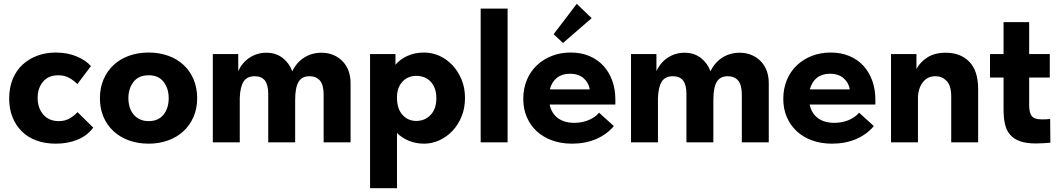

<svg xmlns="http://www.w3.org/2000/svg" viewBox="-20 -745 5548 1005"><path d="M272 7Q216 7 171 -9.5Q126 -26 94.5 -57Q63 -88 45.5 -131.5Q28 -175 28 -229Q28 -286 46.5 -331Q65 -376 98 -406.5Q131 -437 175.5 -453.5Q220 -470 272 -470Q333 -470 381.5 -449.5Q430 -429 456 -399L385 -305Q365 -325 341 -338Q317 -351 285 -351Q233 -351 205 -317Q177 -283 177 -233Q177 -180 206.5 -145.5Q236 -111 288 -111Q319 -111 342.5 -124Q366 -137 386 -158L468 -77Q437 -35 386 -14Q335 7 272 7Z M758 7Q702 7 655 -10Q608 -27 574 -58.5Q540 -90 521.5 -133.5Q503 -177 503 -231Q503 -286 522.5 -330.5Q542 -375 576 -406Q610 -437 656.5 -453.5Q703 -470 758 -470Q814 -470 861 -453Q908 -436 941.5 -404.5Q975 -373 993.5 -329Q1012 -285 1012 -231Q1012 -176 992.5 -132Q973 -88 939 -57Q905 -26 858.5 -9.5Q812 7 758 7ZM758 -111Q809 -111 836 -145Q863 -179 863 -231Q863 -282 836.5 -316.5Q810 -351 758 -351Q706 -351 679 -316.5Q652 -282 652 -231Q652 -207 658.5 -185Q665 -163 678.5 -146.5Q692 -130 712 -120.5Q732 -111 758 -111Z M1384 -253Q1384 -301 1366.5 -323.5Q1349 -346 1313 -346Q1273 -346 1255 -318Q1237 -290 1235 -232V0H1094V-462H1227V-373Q1248 -418 1287 -443.5Q1326 -469 1374 -469Q1424 -469 1459 -442Q1494 -415 1510 -372Q1532 -418 1572 -443.5Q1612 -469 1663 -469Q1696 -469 1724 -457.5Q1752 -446 1772.5 -425Q1793 -404 1804 -375Q1815 -346 1815 -310V0H1674V-250Q1674 -301 1654.5 -323.5Q1635 -346 1600 -346Q1560 -346 1542.5 -316Q1525 -286 1525 -222V0H1384V-253Z M1917 240V-462H2050V-406Q2074 -435 2113 -452.5Q2152 -470 2200 -470Q2242 -470 2280.5 -452.5Q2319 -435 2348.5 -403.5Q2378 -372 2396 -328.5Q2414 -285 2414 -232Q2414 -179 2396 -135Q2378 -91 2348 -59.5Q2318 -28 2279.5 -10.5Q2241 7 2200 7Q2157 7 2120.5 -8Q2084 -23 2058 -49V240ZM2160 -348Q2116 -348 2088 -319Q2060 -290 2058 -242V-230Q2059 -174 2087.5 -143Q2116 -112 2159 -112Q2204 -112 2234 -143.5Q2264 -175 2264 -231Q2264 -261 2255.5 -283Q2247 -305 2232.5 -319.5Q2218 -334 2199 -341Q2180 -348 2160 -348Z M2496 -700H2637V0H2496Z M2974 7Q2917 7 2870 -10Q2823 -27 2789.5 -58Q2756 -89 2737.5 -132Q2719 -175 2719 -227Q2719 -282 2738 -327Q2757 -372 2790.5 -403.5Q2824 -435 2869 -452.5Q2914 -470 2967 -470Q3022 -470 3065.5 -451.5Q3109 -433 3139 -400Q3169 -367 3185 -322Q3201 -277 3201 -224V-198H2857Q2867 -151 2900.5 -126.5Q2934 -102 2986 -102Q3025 -102 3059 -115.5Q3093 -129 3116 -155L3193 -85Q3156 -41 3100 -17Q3044 7 2974 7ZM2963 -359Q2922 -359 2895 -337.5Q2868 -316 2858 -277H3067Q3062 -311 3035.5 -335Q3009 -359 2963 -359ZM3077 -650 2927 -520 2878 -566 2999 -725Z M3573 -253Q3573 -301 3555.5 -323.5Q3538 -346 3502 -346Q3462 -346 3444 -318Q3426 -290 3424 -232V0H3283V-462H3416V-373Q3437 -418 3476 -443.5Q3515 -469 3563 -469Q3613 -469 3648 -442Q3683 -415 3699 -372Q3721 -418 3761 -443.5Q3801 -469 3852 -469Q3885 -469 3913 -457.5Q3941 -446 3961.5 -425Q3982 -404 3993 -375Q4004 -346 4004 -310V0H3863V-250Q3863 -301 3843.5 -323.5Q3824 -346 3789 -346Q3749 -346 3731.5 -316Q3714 -286 3714 -222V0H3573V-253Z M4335 7Q4278 7 4231 -10Q4184 -27 4150.5 -58Q4117 -89 4098.5 -132Q4080 -175 4080 -227Q4080 -282 4099 -327Q4118 -372 4151.5 -403.5Q4185 -435 4230 -452.5Q4275 -470 4328 -470Q4383 -470 4426.5 -451.5Q4470 -433 4500 -400Q4530 -367 4546 -322Q4562 -277 4562 -224V-198H4218Q4228 -151 4261.5 -126.5Q4295 -102 4347 -102Q4386 -102 4420 -115.5Q4454 -129 4477 -155L4554 -85Q4517 -41 4461 -17Q4405 7 4335 7ZM4324 -359Q4283 -359 4256 -337.5Q4229 -316 4219 -277H4428Q4423 -311 4396.5 -335Q4370 -359 4324 -359Z M4959 -241Q4959 -297 4935 -321.5Q4911 -346 4877 -346Q4835 -346 4811 -315Q4787 -284 4785 -239V0H4644V-462H4777V-384Q4797 -421 4835 -445Q4873 -469 4930 -469Q5008 -469 5054 -421.5Q5100 -374 5100 -279V0H4959V-241Z M5162 -462H5233V-629H5367V-462H5475V-339H5367V-194Q5367 -155 5380.5 -137.5Q5394 -120 5435 -120Q5444 -120 5455 -120.5Q5466 -121 5477 -122L5478 2Q5464 3 5443.5 4.5Q5423 6 5403 6Q5353 6 5320 -5.5Q5287 -17 5267.5 -39.5Q5248 -62 5240.5 -95Q5233 -128 5233 -172V-339H5162Z"/></svg>

Font: Tilda Sans Extra Bold
Style: Regular
Weight: 800
Designer: ParaType Ltd
Foundry: ParaType Ltd
Version: Version 1.009